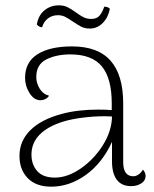

<svg xmlns="http://www.w3.org/2000/svg" viewBox="-20 -688 578 720"><path d="M526 -28Q526 -11 510 -0.5Q494 10 472 10Q436 10 418 -14Q400 -38 400 -83V-156Q364 -77 302.5 -32.5Q241 12 172 12Q115 12 84 -20Q53 -52 53 -103Q53 -159 93.5 -199.5Q134 -240 212 -261Q272 -277 348 -277Q383 -277 399 -275V-301Q399 -394 362 -439Q325 -484 244 -484Q191 -484 153.5 -465Q116 -446 116 -399Q116 -377 128.5 -356Q141 -335 164 -329Q158 -320 149 -316Q140 -312 132 -312Q108 -312 91 -338.5Q74 -365 74 -396Q74 -455 120.5 -484.5Q167 -514 250 -514Q347 -514 394.5 -460.5Q442 -407 442 -300V-80Q442 -27 480 -27Q490 -27 500 -34Q510 -41 516 -52Q526 -41 526 -28ZM400 -251Q390 -252 368 -252Q330 -252 288 -246.5Q246 -241 217 -232Q159 -214 128.5 -183Q98 -152 98 -108Q98 -71 119.5 -46.5Q141 -22 186 -22Q233 -22 282.5 -56Q332 -90 365.5 -143Q399 -196 400 -251ZM317 -581Q298 -581 284.5 -588Q271 -595 252 -608Q233 -621 222 -626Q211 -631 197 -631Q176 -631 160 -619Q144 -607 138 -586H136Q128 -586 118 -596Q124 -631 147 -649.5Q170 -668 200 -668Q219 -668 232.5 -661.5Q246 -655 264 -642Q280 -630 293 -623.5Q306 -617 322 -617Q342 -617 352.5 -628.5Q363 -640 371 -663Q385 -663 392 -655Q386 -623 365.5 -602Q345 -581 317 -581Z"/></svg>

Font: Arima Madurai ExtraLight
Style: Regular
Weight: 275
Designer: Joana Correia and Natanael Gama
Foundry: NDISCOVER
Version: Version 1.020